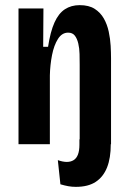

<svg xmlns="http://www.w3.org/2000/svg" viewBox="-20 -561 501 747"><path d="M275 166Q260 166 246 163.5Q232 161 215 156L205 62Q244 76 266.5 62Q289 48 289 2V-19H411V0Q411 54 396.5 90.5Q382 127 352.5 146.5Q323 166 275 166ZM52 0V-341V-528H149L148 -379H167Q176 -438 192 -473.5Q208 -509 232.5 -525Q257 -541 290 -541Q326 -541 348.5 -526.5Q371 -512 384 -489Q397 -466 403 -438Q409 -410 410.5 -383Q412 -356 412 -334V0H290V-309Q290 -329 289.5 -351Q289 -373 284.5 -392Q280 -411 271 -422.5Q262 -434 245 -434Q221 -434 205.5 -409.5Q190 -385 182.5 -347Q175 -309 174 -268V0Z"/></svg>

Font: Bricolage Grotesque Condensed SemiBold
Style: Regular
Weight: 600
Width: 3
Designer: Mathieu Triay
Foundry: Atelier Triay
Version: Version 1.000;gftools[0.9.30]